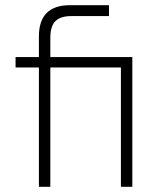

<svg xmlns="http://www.w3.org/2000/svg" viewBox="-20 -720 625 740"><path d="M130 -460H40V-500H130V-580Q130 -700 250 -700H400V-658H255Q213 -658 193.5 -638.5Q174 -619 174 -575V-500H490V0H446V-460H174V0H130Z"/></svg>

Font: PT Root UI Light
Style: Regular
Weight: 300
Designer: Vitaly Kuzmin
Foundry: ParaType Ltd.
Version: Version 2.000G